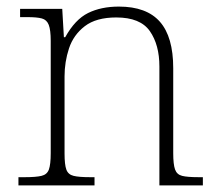

<svg xmlns="http://www.w3.org/2000/svg" viewBox="-20 -563 663 583"><path d="M36 0V-25H56Q89 -25 106 -29Q123 -33 128.5 -48.5Q134 -64 134 -98V-439Q134 -472 128 -487.5Q122 -503 107 -507Q92 -511 64 -511H41V-536H169L174 -450H178Q208 -504 247.5 -523.5Q287 -543 341 -543Q425 -543 465.5 -497Q506 -451 506 -356V-98Q506 -64 511.5 -48.5Q517 -33 533 -29Q549 -25 583 -25H596V0H464V-361Q464 -427 435 -468.5Q406 -510 333 -510Q272 -510 237.5 -483.5Q203 -457 189.5 -416Q176 -375 176 -331V-97Q176 -63 181.5 -48Q187 -33 203.5 -29Q220 -25 253 -25H267V0Z"/></svg>

Font: Noto Serif Malayalam ExtraLight
Style: Regular
Weight: 200
Designer: Indian type Foundry, Jelle Bosma, Monotype Design Team
Foundry: Monotype Imaging Inc.
Version: Version 2.104; ttfautohint (v1.8.4.7-5d5b)